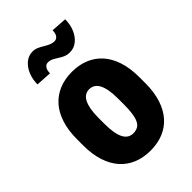

<svg xmlns="http://www.w3.org/2000/svg" viewBox="-224 -842 944 944"><g transform="rotate(-45 248.0 -370.5)"><path d="M31.2 -243.2V-284.7Q31.2 -347.2 46.6 -394.5Q62 -441.9 90.3 -473.6Q118.7 -505.4 158.4 -521.7Q198.2 -538.1 247.1 -538.1Q296.9 -538.1 336.7 -521.7Q376.5 -505.4 404.8 -473.6Q433.1 -441.9 448.5 -394.5Q463.9 -347.2 463.9 -284.7V-243.2Q463.9 -181.2 448.5 -133.8Q433.1 -86.4 404.8 -54.4Q376.5 -22.5 336.7 -6.3Q296.9 9.8 248 9.8Q198.7 9.8 158.9 -6.3Q119.1 -22.5 90.6 -54.4Q62 -86.4 46.6 -133.8Q31.2 -181.2 31.2 -243.2ZM180.2 -284.7V-243.2Q180.2 -208 184.8 -182.6Q189.5 -157.2 198.2 -141.1Q207 -125 219.5 -117.7Q231.9 -110.4 248 -110.4Q266.6 -110.4 279.5 -117.7Q292.5 -125 300.3 -141.1Q308.1 -157.2 311.8 -182.6Q315.4 -208 315.4 -243.2V-284.7Q315.4 -319.3 310.8 -344.5Q306.2 -369.6 297.6 -385.7Q289.1 -401.9 276.1 -409.7Q263.2 -417.5 247.1 -417.5Q231.4 -417.5 219 -409.7Q206.5 -401.9 198 -385.7Q189.5 -369.6 184.8 -344.5Q180.2 -319.3 180.2 -284.7ZM325.2 -749.5 407.2 -744.1Q407.2 -708.5 394.8 -678.5Q382.3 -648.4 359.9 -630.4Q337.4 -612.3 309.1 -612.3Q290.5 -612.3 276.1 -618.7Q261.7 -625 249.3 -633.3Q236.8 -641.6 224.4 -647.9Q211.9 -654.3 196.3 -654.3Q184.1 -654.3 175.3 -642.8Q166.5 -631.3 166.5 -608.9L84.5 -613.8Q84.5 -648.4 96.9 -678.7Q109.4 -709 131.3 -727.3Q153.3 -745.6 182.1 -745.6Q197.3 -745.6 211.4 -739.5Q225.6 -733.4 238.8 -725.1Q252 -716.8 265.9 -710.7Q279.8 -704.6 294.9 -704.6Q307.1 -704.6 316.2 -715.8Q325.2 -727.1 325.2 -749.5Z"/></g></svg>

Font: Roboto Condensed ExtraBold
Style: Regular
Weight: 800
Designer: Christian Robertson
Foundry: Google
Version: Version 3.008; 2023